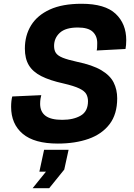

<svg xmlns="http://www.w3.org/2000/svg" viewBox="-20 -746 710 1019"><path d="M287 16Q162 16 100.5 -36Q39 -88 39 -179Q39 -211 45 -234L199 -241Q197 -235 195 -222Q193 -209 193 -195Q193 -153 221.5 -131.5Q250 -110 310 -110Q370 -110 408.5 -132.5Q447 -155 447 -209Q447 -230 438 -246.5Q429 -263 401 -276.5Q373 -290 317 -303Q244 -319 199 -342Q154 -365 133 -400Q112 -435 112 -488Q112 -558 145 -611.5Q178 -665 244.5 -695.5Q311 -726 413 -726Q537 -726 593.5 -673Q650 -620 650 -533Q650 -505 646 -486L493 -478Q495 -484 495.5 -495Q496 -506 496 -518Q496 -555 472 -577.5Q448 -600 393 -600Q328 -600 297.5 -572Q267 -544 267 -502Q267 -479 277 -464.5Q287 -450 313 -439.5Q339 -429 389 -418Q471 -401 517.5 -373.5Q564 -346 583 -308.5Q602 -271 602 -224Q602 -140 561.5 -87Q521 -34 450 -9Q379 16 287 16ZM153 253 224 165H189L214 49H344L321 154L241 253Z"/></svg>

Font: Geist
Style: Bold Italic
Weight: 700
Italic angle: -12°
Designer: Basement.studio, Andrés Briganti, Mateo Zaragoza
Foundry: Basement.studio, Vercel, Andrés Briganti, Guido Ferreyra, Mateo Zaragoza
Version: Version 1.500; ttfautohint (v1.8.4.7-5d5b)